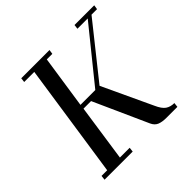

<svg xmlns="http://www.w3.org/2000/svg" viewBox="-177 -867 1032 1032"><g transform="rotate(-45 338.5 -351.0)"><path d="M53.2 0 56.2 -25.9H99.1L195.8 -676.8H119.1L122.1 -702.1H336.9L333 -676.8H291L246.1 -376H358.9L602.1 -676.8H523.9L526.9 -702.1H676.8L672.9 -676.8H630.9L391.1 -376L523.9 -91.8Q541 -53.2 560.8 -39.6Q580.6 -25.9 609.9 -25.9L606.9 0H523.9Q491.2 0 470.9 -8.5Q450.7 -17.1 439.9 -41L300.8 -350.1H243.2L195.8 -25.9H270L267.1 0Z"/></g></svg>

Font: Dehuti Alt
Style: Bold-Italic
Weight: 700
Version: Version 1.2